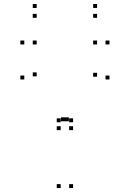

<svg xmlns="http://www.w3.org/2000/svg" viewBox="-20 -946 660 976"><path d="M351.5 -284.5V-304.5H331.5V-284.5ZM536.5 -542V-562H516.5V-542ZM536.5 -720V-740H516.5V-720ZM473.5 -720V-740H453.5V-720ZM473.5 -556V-576H453.5V-556ZM310 -329.5V-349.5H290V-329.5ZM330 -329.5V-349.5H310V-329.5ZM166.5 -558V-578H146.5V-558ZM166.5 -720V-740H146.5V-720ZM103.5 -720V-740H83.5V-720ZM103.5 -542V-562H83.5V-542ZM288.5 -284.5V-304.5H268.5V-284.5ZM351.5 10V-10H331.5V10ZM351.5 -324.5V-344.5H331.5V-324.5ZM288.5 -324.5V-344.5H268.5V-324.5ZM288.5 10V-10H268.5V10ZM473.5 -855.5V-875.5H453.5V-855.5ZM473.5 -905.5V-925.5H453.5V-905.5ZM166.5 -905.5V-925.5H146.5V-905.5ZM166.5 -855.5V-875.5H146.5V-855.5Z"/></svg>

Font: Monaspace Krypton Dots Var
Style: Regular
Weight: 400
Designer: Riley Cran and the Lettermatic Team
Version: Version 1.100 (Monaspace Krypton Dots)